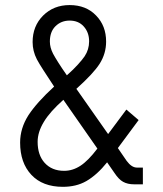

<svg xmlns="http://www.w3.org/2000/svg" viewBox="-20 -720 637 750"><path d="M538.1 -65.4V0H503.9Q478.5 0 460.9 -9.8Q444.3 -18.6 426.8 -44.9L398.4 -85.9Q359.4 -37.1 317.4 -12.7Q296.9 -1 273.9 4.4Q251 9.8 225.6 9.8Q146.5 9.8 102.5 -37.1Q58.6 -84 58.6 -163.1Q58.6 -218.8 90.8 -269.5Q107.4 -294.9 132.8 -323.2Q158.2 -351.6 191.4 -381.8Q167 -418.9 149.9 -445.3Q132.8 -471.7 124 -488.3Q107.4 -520.5 107.4 -555.7Q107.4 -618.2 148.4 -659.2Q189.5 -700.2 252 -700.2Q316.4 -700.2 355.5 -659.2Q394.5 -619.1 394.5 -557.6Q394.5 -510.7 369.1 -470.7Q344.7 -432.6 278.3 -373L402.3 -196.3L473.6 -292L521.5 -251L440.4 -141.6L474.6 -91.8Q494.1 -65.4 514.6 -65.4ZM293.9 -72.3Q324.2 -91.8 360.4 -139.6L227.5 -330.1Q201.2 -306.6 182.1 -285.2Q163.1 -263.7 151.4 -244.1Q127 -204.1 127 -166Q127 -114.3 154.3 -84Q182.6 -52.7 230.5 -52.7Q263.7 -52.7 293.9 -72.3ZM196.3 -617.2Q174.8 -595.7 174.8 -557.6Q174.8 -534.2 187.5 -509.8Q194.3 -497.1 207.5 -476.1Q220.7 -455.1 241.2 -425.8Q267.6 -449.2 284.7 -468.3Q301.8 -487.3 310.5 -500Q328.1 -526.4 328.1 -558.6Q328.1 -593.8 306.6 -617.2Q286.1 -639.6 252 -639.6Q218.8 -639.6 196.3 -617.2Z"/></svg>

Font: DINish
Style: Regular
Weight: 400
Designer: Bert Driehuis
Foundry: Playbeing
Version: Version 3.008; git-95204e4c-release